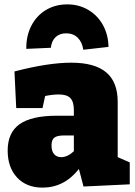

<svg xmlns="http://www.w3.org/2000/svg" viewBox="-20 -841 615 876"><path d="M517 -124 572 -100V0L361 10L340 -70Q273 15 174 15Q101 15 58 -31Q15 -77 15 -154Q15 -236 69.5 -274.5Q124 -313 239 -313H317V-339Q317 -377 301 -393.5Q285 -410 249 -410Q220 -410 186 -403L174 -348H54L46 -515Q200 -555 305 -555Q412 -555 464.5 -511Q517 -467 517 -376ZM259 -124Q288 -124 317 -151V-223H272Q241 -223 228 -213Q215 -203 215 -178Q215 -151 227 -137.5Q239 -124 259 -124ZM475 -627 360 -614Q355 -649 334.5 -669Q314 -689 282 -689Q252 -689 233.5 -671.5Q215 -654 212 -623L100 -618Q99 -676 122.5 -722.5Q146 -769 189 -795Q232 -821 287 -821Q340 -821 382.5 -796Q425 -771 449.5 -727Q474 -683 475 -627Z"/></svg>

Font: Bitter Pro Black
Style: Regular
Weight: 900
Designer: Sol Matas, and Bitter project Authors
Foundry: Sol Matas
Version: Version 1.010